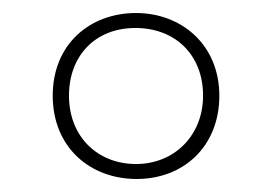

<svg xmlns="http://www.w3.org/2000/svg" viewBox="-20 -743 419 295"><path d="M190 -468C262 -468 317 -518 317 -596C317 -674 259 -723 189 -723C118 -723 61 -675 61 -596C61 -517 118 -468 190 -468ZM189 -491C130 -491 86 -533 86 -596C86 -657 126 -700 188 -700C249 -700 292 -659 292 -596C292 -535 248 -491 189 -491Z"/></svg>

Font: Noto Sans Condensed Thin
Style: Regular
Weight: 100
Width: 3
Designer: Monotype Design Team
Foundry: Monotype Imaging Inc.
Version: Version 2.013